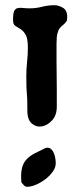

<svg xmlns="http://www.w3.org/2000/svg" viewBox="-20 -709 318 737"><path d="M189 -689Q204 -689 221 -679.5Q238 -670 238 -644Q238 -641 237.5 -637.5Q237 -634 237 -630Q229 -618 222 -613Q215 -608 209.5 -601Q204 -594 200.5 -581Q197 -568 197 -541Q197 -502 197 -474Q197 -446 197.5 -420Q198 -394 198 -366Q198 -338 198 -299Q198 -267 180.5 -247.5Q163 -228 141.5 -224Q120 -220 102.5 -234.5Q85 -249 85 -284Q85 -315 84.5 -328Q84 -341 83 -350.5Q82 -360 81.5 -373Q81 -386 81 -418Q81 -445 84 -472Q87 -499 87 -526Q87 -562 78 -576.5Q69 -591 58.5 -597.5Q48 -604 39 -609.5Q30 -615 30 -633Q30 -656 34 -665.5Q38 -675 46.5 -677.5Q55 -680 67 -678.5Q79 -677 94 -677Q118 -677 141.5 -683Q165 -689 189 -689ZM162 -142Q171 -142 177.5 -135.5Q184 -129 187.5 -119.5Q191 -110 192.5 -100Q194 -90 194 -83Q194 -66 182.5 -50Q171 -34 154 -21Q137 -8 118 0Q99 8 84 8Q77 8 71.5 2Q66 -4 62 -9L61 -30Q61 -56 67 -72.5Q73 -89 85 -100.5Q97 -112 113.5 -120.5Q130 -129 151 -139Q155 -142 162 -142Z"/></svg>

Font: CAT Altenglisch
Style: Regular
Weight: 400
Designer: Peter Wiegel
Foundry: Peter Wiegel, CAT Fonts
Version: Version 1.000